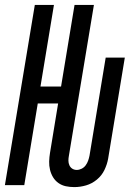

<svg xmlns="http://www.w3.org/2000/svg" viewBox="-28 -755 548 783"><path d="M275 8Q257 8 240.5 4.5Q224 1 210.5 -8.5Q197 -18 188.5 -32Q180 -46 176 -62.5Q172 -79 172.5 -96.5Q173 -114 176 -132L209 -333H126L71 0H-8L114 -735H192L137 -402H221L276 -735H355L253 -120Q251 -110 251 -100Q251 -90 255 -81Q259 -72 267 -67Q275 -62 285 -62Q295 -62 305 -67Q315 -72 321.5 -81Q328 -90 331.5 -100Q335 -110 337 -120L403 -520H481L413 -108Q409 -85 398 -62Q387 -39 367 -22.5Q347 -6 323 1Q299 8 275 8Z"/></svg>

Font: Iosevka SS04
Style: Italic
Weight: 400
Italic angle: -9°
Monospace: yes
Designer: Belleve Invis
Foundry: Belleve Invis
Version: Version 19.0.0; ttfautohint (v1.8.4)